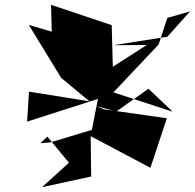

<svg xmlns="http://www.w3.org/2000/svg" viewBox="-20 -759 806 794"><path d="M404 -414 448 -428 442 -655 191 -739 194 -628 99 -656 233 -437 350 -340 100 -380 92 -256 385 -350 360 -222 188 -170 147 -167 176 -194 265 -86 154 15 357 -29 355 -196 602 -65 670 -270 409 -307 379 -320 461 -298 594 -392 694 -297 449 -377 636 -575 672 -685 766 -712 672 -607 449 -572 587 -573 383 -442Z"/></svg>

Font: Asimov Silicon
Style: Regular
Weight: 400
Designer: Google
Version: Version 2.000980; 2014